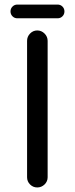

<svg xmlns="http://www.w3.org/2000/svg" viewBox="-20 -822 330 848"><path d="M26.4 -771.5Q26.4 -784.2 35.2 -793Q43.9 -801.8 56.6 -801.8H234.4Q247.1 -801.8 255.9 -793Q264.6 -784.2 264.6 -771.5Q264.6 -758.8 255.9 -750Q247.1 -741.2 234.4 -741.2H56.6Q43.9 -741.2 35.2 -750Q26.4 -758.8 26.4 -771.5ZM99.6 -39.1V-641.6Q99.6 -660.2 112.8 -673.8Q126 -687.5 144.5 -687.5Q163.1 -687.5 176.8 -673.8Q190.4 -660.2 190.4 -641.6V-39.1Q190.4 -20.5 176.8 -7.3Q163.1 5.9 144.5 5.9Q126 5.9 112.8 -7.3Q99.6 -20.5 99.6 -39.1Z"/></svg>

Font: jf-openhuninn-1.0
Style: Regular
Weight: 400
Designer: [Kosugi Maru]
      Designed by Motoya company      

      [Varela Round]
      Joe Prince(Latin component); Avraham Co
Foundry: justfont CO.,LTD.
Version: 1.0